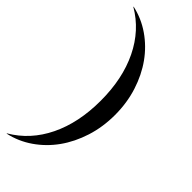

<svg xmlns="http://www.w3.org/2000/svg" viewBox="-310 -777 1037 1037"><g transform="rotate(45 208.0 -259.0)"><path d="M354 -259Q354 -167 328 -85.5Q302 -4 256.5 59.5Q211 123 148 166.5Q85 210 11 226V224Q124 158 184.5 33.5Q245 -91 245 -259Q245 -427 184.5 -551.5Q124 -676 11 -742V-744Q85 -728 148 -684.5Q211 -641 256.5 -577.5Q302 -514 328 -432.5Q354 -351 354 -259Z"/></g></svg>

Font: Redaction
Style: Regular
Weight: 400
Designer: Jeremy Mickel / Forest Young
Foundry: MCKL
Version: Version 2.001; Redaction